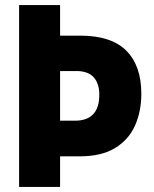

<svg xmlns="http://www.w3.org/2000/svg" viewBox="-20 -734 603 754"><path d="M55 0V-714H216V-594H296Q417 -594 476 -535Q535 -476 535 -366Q535 -297 510.5 -241.5Q486 -186 432.5 -153Q379 -120 292 -120H216V0ZM274 -260Q370 -260 370 -362Q370 -406 348 -430.5Q326 -455 280 -455H216V-260Z"/></svg>

Font: Noto Sans Mono SemiCondensed Black
Style: Regular
Weight: 900
Width: 4
Designer: Monotype Design Team
Foundry: Monotype Imaging Inc.
Version: Version 2.014; ttfautohint (v1.8.4.7-5d5b)